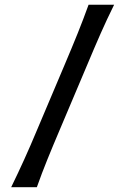

<svg xmlns="http://www.w3.org/2000/svg" viewBox="-20 -776 519 796"><path d="M26.4 0Q55.2 -59.1 80.3 -114.5Q105.5 -169.9 135.7 -242.2L247.1 -505.4Q278.8 -580.1 302 -637.7Q325.2 -695.3 347.2 -756.3H453.1Q422.9 -695.3 397.5 -637.7Q372.1 -580.1 339.8 -502.9L229.5 -242.2Q198.7 -169.9 176.3 -114.5Q153.8 -59.1 132.8 0Z"/></svg>

Font: Pinar Medium
Style: Regular
Weight: 500
Designer: Amin Abedi
Version: Version 3.000